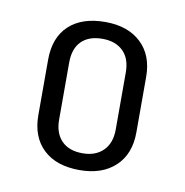

<svg xmlns="http://www.w3.org/2000/svg" viewBox="-52 -766 443 461"><g transform="rotate(10 169.5 -535.5)"><path d="M170 -355Q113 -355 81.5 -385Q50 -415 50 -468V-603Q50 -657 81.5 -686.5Q113 -716 170 -716Q225 -716 257 -686Q289 -656 289 -603V-468Q289 -415 257 -385Q225 -355 170 -355ZM170 -396Q202 -396 220.5 -414.5Q239 -433 239 -466V-605Q239 -639 220.5 -657Q202 -675 170 -675Q137 -675 119 -657Q101 -639 101 -605V-466Q101 -433 119 -414.5Q137 -396 170 -396Z"/></g></svg>

Font: Pathway Extreme Condensed ExtraLight
Style: Regular
Weight: 250
Width: 3
Version: Version 1.001;gftools[0.9.26]